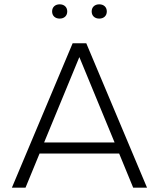

<svg xmlns="http://www.w3.org/2000/svg" viewBox="-20 -868 735 888"><path d="M660 0 379 -668H316L35 0H98L163 -158H531L596 0ZM510 -209H184L347 -604ZM256 -782C277 -782 291 -795 291 -815C291 -835 277 -848 256 -848C235 -848 221 -835 221 -815C221 -795 235 -782 256 -782ZM439 -782C460 -782 474 -795 474 -815C474 -835 460 -848 439 -848C418 -848 404 -835 404 -815C404 -795 418 -782 439 -782Z"/></svg>

Font: Gantari Light
Style: Regular
Weight: 300
Designer: Anugrah Pasau
Foundry: Lafontype
Version: Version 1.000